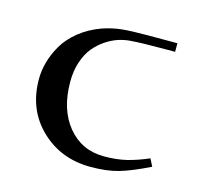

<svg xmlns="http://www.w3.org/2000/svg" viewBox="-74 -517 624 603"><g transform="rotate(15 238.0 -216.0)"><path d="M41 -217.8Q41 -245.1 48.6 -272.9Q56.2 -300.8 72.5 -329.3Q88.9 -357.9 119.1 -382.6Q149.4 -407.2 189.9 -421.9Q221.2 -432.6 251.5 -435.8Q281.7 -439 336.9 -439H432.1V-411.1H399.9Q324.2 -411.1 287.1 -408.2Q268.1 -406.7 248.5 -400.4Q229 -394 208.7 -380.4Q188.5 -366.7 173.1 -347.9Q157.7 -329.1 147.9 -300Q138.2 -271 138.2 -235.8Q138.2 -145 183.3 -90.6Q228.5 -36.1 300.8 -36.1Q341.8 -36.1 374 -43.9Q406.2 -51.8 443.8 -67.9L456.1 -43.9Q397.5 -15.1 359.4 -4.2Q321.3 6.8 269 6.8Q171.9 6.8 106.4 -56.2Q41 -119.1 41 -217.8Z"/></g></svg>

Font: Dehuti Alt
Style: Bold
Weight: 700
Version: Version 1.2